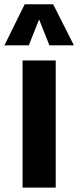

<svg xmlns="http://www.w3.org/2000/svg" viewBox="-43 -853 356 873"><path d="M-22.9 -647 69.3 -833.5H198.7L293 -647H181.6L134.8 -764.6L87.9 -647ZM59.6 0V-578.1H210.4V0Z"/></svg>

Font: Oswald
Style: DemiBold
Weight: 600
Designer: Vernon Adams
Foundry: Vernon Adams
Version: 3.0; ttfautohint (v0.95) -l 8 -r 50 -G 200 -x 0 -w "G" -W -c